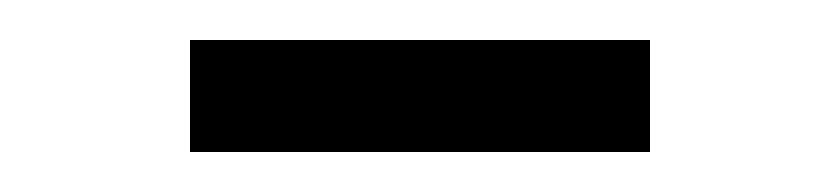

<svg xmlns="http://www.w3.org/2000/svg" viewBox="-20 -317 420 96"><path d="M75 -241V-297H305V-241Z"/></svg>

Font: TikTok Sans Light
Style: Regular
Weight: 300
Version: Version 4.000